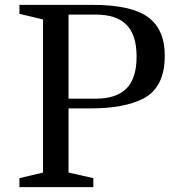

<svg xmlns="http://www.w3.org/2000/svg" viewBox="-20 -770 703 790"><path d="M60 -750H361Q520 -750 589 -699.5Q658 -649 658 -541Q658 -410 569 -364Q490 -324 353 -324H262V-60L364 -37V0H60V-37L157 -60V-690L60 -713ZM262 -364H374Q459 -364 500.5 -406Q542 -448 542 -537Q542 -626 500.5 -668Q459 -710 374 -710H262Z"/></svg>

Font: Ledger
Style: Regular
Weight: 400
Designer: Denis Masharov
Foundry: Denis Masharov
Version: 1.001